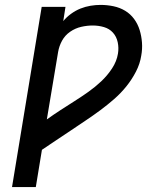

<svg xmlns="http://www.w3.org/2000/svg" viewBox="-20 -763 640 783"><path d="M29 0 150 -735H247L238 -677Q251 -693 269.5 -706.5Q288 -720 308 -728Q328 -736 349 -739.5Q370 -743 390 -743Q417 -743 443 -737.5Q469 -732 490.5 -719Q512 -706 527 -685.5Q542 -665 549.5 -640.5Q557 -616 559 -589.5Q561 -563 556 -536Q551 -503 534.5 -471Q518 -439 495.5 -411Q473 -383 445.5 -359Q418 -335 389 -313.5Q360 -292 330 -272Q300 -252 270.5 -232Q241 -212 210.5 -192Q180 -172 151 -152L126 0ZM171 -276Q199 -296 227.5 -314.5Q256 -333 284.5 -351Q313 -369 340.5 -388.5Q368 -408 393 -431.5Q418 -455 437 -484Q456 -513 461 -544Q465 -568 460 -591Q455 -614 440.5 -630Q426 -646 404 -652.5Q382 -659 358 -659Q335 -659 311 -653.5Q287 -648 266 -633.5Q245 -619 233 -597Q221 -575 217 -551Z"/></svg>

Font: Iosevka Md Ex Obl
Style: Regular
Weight: 500
Width: 7
Italic angle: -9°
Monospace: yes
Designer: Belleve Invis
Foundry: Belleve Invis
Version: Version 32.5.0; ttfautohint (v1.8.4)